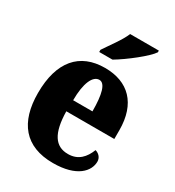

<svg xmlns="http://www.w3.org/2000/svg" viewBox="-186 -874 901 991"><g transform="rotate(30 264.5 -378.0)"><path d="M204 -619V-606H283C346 -643 445 -721 467 -756V-766H296C278 -721 230 -659 204 -619ZM283 10C425 10 479 -54 479 -111C479 -135 462 -152 441 -158C421 -107 388 -69 327 -69C251 -69 212 -126 210 -256H496V-308C496 -467 411 -550 272 -550C122 -550 36 -453 36 -265C36 -91 116 10 283 10ZM327 -323H212C212 -426 239 -482 277 -482C312 -482 327 -423 327 -323Z"/></g></svg>

Font: Noto Serif Armenian Condensed Black
Style: Regular
Weight: 900
Width: 3
Designer: Monotype Design Team
Foundry: Monotype Imaging Inc.
Version: Version 2.008